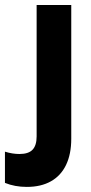

<svg xmlns="http://www.w3.org/2000/svg" viewBox="-72 -524 365 769"><path d="M-52.2 208.5V83.5Q-22 92.8 5.9 92.8Q42 92.8 58.3 75.7Q74.7 58.6 74.7 22.5V-503.9H213.4V31.7Q213.4 93.3 192.6 136.5Q171.9 179.7 132.1 202.1Q92.3 224.6 35.2 224.6Q-12.7 224.6 -52.2 208.5Z"/></svg>

Font: Wanted Sans Std Variable
Style: Regular
Weight: 400
Designer: Original Design by Kil Hyung-jin and Kang Hanbin, Wanted Lab, Inc;
Foundry: Wanted Lab, Inc.
Version: Version 1.003;Glyphs 3.2 (3227)